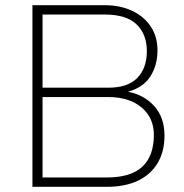

<svg xmlns="http://www.w3.org/2000/svg" viewBox="-20 -720 709 740"><path d="M105 0V-700H383Q444 -700 490 -678Q536 -656 561.5 -617Q587 -578 587 -526Q587 -470 560.5 -427Q534 -384 475 -367V-366Q536 -354 575 -310.5Q614 -267 614 -197Q614 -136 587.5 -91.5Q561 -47 511.5 -23.5Q462 0 392 0ZM144 -36H392Q484 -36 528.5 -77.5Q573 -119 573 -200Q573 -266 525.5 -306Q478 -346 396 -346H144ZM144 -382H398Q473 -382 509.5 -420Q546 -458 546 -523Q546 -587 507 -625.5Q468 -664 383 -664H144Z"/></svg>

Font: REM Medium Thin
Style: Regular
Weight: 250
Version: Version 1.005;gftools[0.9.28]